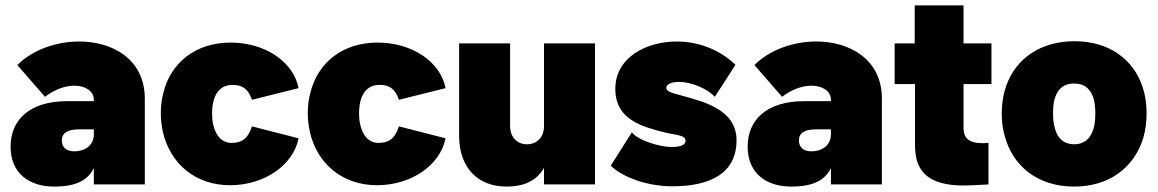

<svg xmlns="http://www.w3.org/2000/svg" viewBox="-20 -680 4270 708"><path d="M272 -527C187 -527 99 -496 44 -440L146 -323C181 -350 220 -364 254 -364C295 -364 326 -344 326 -312V-307H228C90 -307 19 -239 19 -139C19 -41 88 8 179 8C259 8 303 -14 326 -60V0H514V-316C514 -461 396 -527 272 -527ZM253 -122C222 -122 208 -140 208 -162C208 -190 230 -203 271 -203H326V-185C326 -145 295 -122 253 -122Z M828 3C954 3 1061 -70 1081 -170L909 -214C896 -173 875 -153 834 -153C796 -153 774 -183 766 -222C763 -235 762 -249 762 -264C762 -282 765 -302 770 -317C780 -345 800 -367 837 -367C875 -367 896 -351 909 -312L1081 -355C1062 -453 957 -523 830 -523C703 -523 609 -450 582 -336C576 -314 573 -289 573 -263C573 -238 576 -215 581 -192C608 -76 701 3 828 3Z M1370 3C1496 3 1603 -70 1623 -170L1451 -214C1438 -173 1417 -153 1376 -153C1338 -153 1316 -183 1308 -222C1305 -235 1304 -249 1304 -264C1304 -282 1307 -302 1312 -317C1322 -345 1342 -367 1379 -367C1417 -367 1438 -351 1451 -312L1623 -355C1604 -453 1499 -523 1372 -523C1245 -523 1151 -450 1124 -336C1118 -314 1115 -289 1115 -263C1115 -238 1118 -215 1123 -192C1150 -76 1243 3 1370 3Z M1986 -520V-215C1986 -174 1960 -148 1923 -148C1886 -148 1861 -175 1861 -215V-520H1673V-179C1673 -60 1744 8 1847 8C1915 8 1960 -15 1986 -61V0H2174V-520Z M2459 7C2601 7 2696 -42 2696 -163C2696 -278 2568 -306 2503 -325C2465 -336 2437 -340 2437 -356C2437 -371 2460 -378 2483 -378C2529 -378 2587 -354 2616 -323L2692 -441C2635 -496 2557 -527 2475 -527C2366 -527 2249 -470 2249 -352C2249 -236 2353 -212 2430 -192C2469 -182 2508 -183 2508 -161C2508 -144 2487 -138 2456 -138C2415 -138 2334 -161 2310 -192L2232 -69C2280 -23 2372 7 2459 7Z M2990 -527C2905 -527 2817 -496 2762 -440L2864 -323C2899 -350 2938 -364 2972 -364C3013 -364 3044 -344 3044 -312V-307H2946C2808 -307 2737 -239 2737 -139C2737 -41 2806 8 2897 8C2977 8 3021 -14 3044 -60V0H3232V-316C3232 -461 3114 -527 2990 -527ZM2971 -122C2940 -122 2926 -140 2926 -162C2926 -190 2948 -203 2989 -203H3044V-185C3044 -145 3013 -122 2971 -122Z M3636 -370V-520H3533V-660H3353V-520H3279V-370H3354V-160C3354 -98 3354 4 3533 4C3551 4 3579 3 3625 0V-153C3618 -153 3611 -152 3604 -152C3598 -152 3592 -153 3586 -153C3533 -158 3533 -194 3533 -213V-370Z M3941 8C4071 8 4163 -63 4196 -172C4204 -200 4208 -231 4208 -263C4208 -298 4203 -331 4193 -360C4159 -462 4069 -528 3942 -528C3818 -528 3727 -465 3691 -365C3680 -334 3674 -299 3674 -261C3674 -233 3677 -206 3684 -182C3713 -68 3806 8 3941 8ZM3941 -148C3899 -148 3875 -175 3867 -219C3864 -232 3863 -246 3863 -262C3863 -278 3864 -294 3867 -308C3876 -346 3897 -372 3941 -372C3981 -372 4004 -350 4014 -312C4017 -298 4019 -281 4019 -262C4019 -248 4018 -234 4016 -221C4008 -178 3985 -148 3941 -148Z"/></svg>

Font: Arthouse Owned Black
Style: Regular
Weight: 900
Designer: Jeremy Tribby
Foundry: Tribby Type
Version: Version 1.000;PS 001.000;hotconv 1.0.88;makeotf.lib2.5.64775